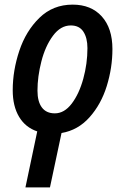

<svg xmlns="http://www.w3.org/2000/svg" viewBox="-20 -570 540 830"><path d="M141 -2Q90 -19 62.5 -65Q35 -111 35 -180Q35 -265 63.5 -350.5Q92 -436 150.5 -493Q209 -550 294 -550Q374 -550 420 -499Q466 -448 466 -358Q466 -277 441.5 -198Q417 -119 367 -63Q317 -7 246 5L196 240H90ZM358 -362Q358 -406 340.5 -433Q323 -460 286 -460Q242 -460 209 -415.5Q176 -371 159 -305Q142 -239 142 -178Q142 -131 161 -105.5Q180 -80 217 -80Q258 -80 290 -122Q322 -164 340 -229.5Q358 -295 358 -362Z"/></svg>

Font: Noto Sans UI NarrowMedium
Style: Italic
Weight: 500
Width: 4
Italic angle: -12°
Designer: Monotype Design Team
Foundry: Monotype Imaging Inc.
Version: Version 1.001